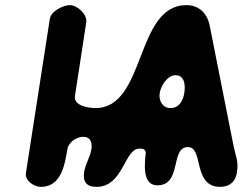

<svg xmlns="http://www.w3.org/2000/svg" viewBox="-20 -727 975 748"><path d="M252 -707C228 -707 179 -685 174 -653L81 -53C76 -23 113 1 139 1C223 1 233 -94 244 -153C254 -178 281 -194 305 -194C333 -194 340 -170 336 -145C331 -114 313 -89 308 -58C302 -21 315 1 356 1C461 1 464 -148 523 -148C534 -148 545 -148 548 -133C544 -93 532 -5 593 -5C690 -5 642 -154 712 -154C775 -154 729 1 838 1C875 1 898 -20 903 -55C910 -101 900 -107 887 -173C874 -241 810 -559 797 -627C788 -673 757 -707 706 -707C506 -707 549 -306 352 -306C327 -306 266 -314 272 -353L316 -640C321 -670 282 -707 252 -707ZM602 -363C606 -391 631 -434 664 -434C699 -434 703 -395 698 -365C694 -338 680 -306 644 -306C613 -306 598 -335 602 -363Z"/></svg>

Font: Asimov Print
Style: Regular
Weight: 500
Designer: Google
Version: Version 2.000980: 2014